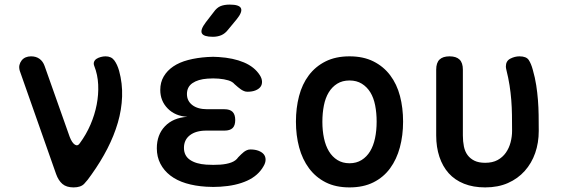

<svg xmlns="http://www.w3.org/2000/svg" viewBox="-20 -805 2440 835"><path d="M224 -48 66 -497Q62 -511 64.5 -522Q67 -533 74 -542Q81 -551 91.5 -555.5Q102 -560 115 -560Q137 -560 152 -549Q167 -538 174 -518L283 -210Q293 -184 305.5 -176Q318 -168 327 -182Q355 -220 373.5 -263Q392 -306 400.5 -350Q409 -394 407 -437Q405 -480 390 -518Q386 -528 389 -536Q392 -544 399.5 -549Q407 -554 418 -557Q429 -560 439 -560Q464 -560 477 -542.5Q490 -525 498 -497Q513 -442 511 -385Q509 -328 492.5 -271.5Q476 -215 447 -158.5Q418 -102 378 -46Q361 -21 346 -5.5Q331 10 300 10Q269 10 251.5 -5Q234 -20 224 -48Z M1110 -478Q1119 -464 1119.5 -450.5Q1120 -437 1113 -427.5Q1106 -418 1091.5 -412Q1077 -406 1056 -406Q1048 -406 1041 -409Q1034 -412 1028 -416Q1022 -420 1015 -426Q1008 -432 1000 -439Q991 -450 973 -455.5Q955 -461 931 -463Q919 -464 907 -464Q895 -464 882 -463Q841 -460 817 -443.5Q793 -427 793 -396Q793 -366 816.5 -348Q840 -330 881 -330H956Q980 -330 991.5 -318.5Q1003 -307 1003 -283Q1003 -259 991.5 -248Q980 -237 956 -237H877Q832 -237 806 -217Q780 -197 780 -162Q780 -128 806 -110Q832 -92 877 -89Q892 -88 907.5 -88Q923 -88 938 -89Q966 -91 986 -98.5Q1006 -106 1016 -121L1029 -134Q1035 -140 1041 -144.5Q1047 -149 1054 -152Q1061 -155 1069 -155Q1090 -155 1105 -149Q1120 -143 1127.5 -133.5Q1135 -124 1135 -110.5Q1135 -97 1126 -82Q1103 -41 1054.5 -19Q1006 3 938 7Q923 8 907.5 8Q892 8 877 7Q828 4 788.5 -8Q749 -20 721 -41.5Q693 -63 677.5 -93Q662 -123 662 -160Q662 -219 697.5 -256Q733 -293 795 -297Q742 -300 709.5 -333Q677 -366 677 -414Q677 -447 692 -472.5Q707 -498 733.5 -516Q760 -534 798 -544Q836 -554 882 -557Q895 -558 907 -558Q919 -558 931 -557Q995 -553 1041 -533.5Q1087 -514 1110 -478ZM972 -676Q959 -659 942.5 -652Q926 -645 906 -645Q866 -645 858 -660Q850 -675 875 -708L909 -752Q923 -772 939.5 -778.5Q956 -785 979 -785Q1021 -785 1028 -769Q1035 -753 1010 -722Z M1500 10Q1440 10 1396.5 -12Q1353 -34 1324 -73Q1295 -112 1281 -164Q1267 -216 1267 -276Q1267 -335 1280.5 -387Q1294 -439 1323 -477.5Q1352 -516 1396 -538Q1440 -560 1500 -560Q1560 -560 1604 -538Q1648 -516 1677 -477.5Q1706 -439 1719.5 -387.5Q1733 -336 1733 -276Q1733 -216 1719 -164Q1705 -112 1676.5 -73Q1648 -34 1604 -12Q1560 10 1500 10ZM1500 -95Q1530 -95 1552.5 -109Q1575 -123 1589.5 -147Q1604 -171 1611 -204Q1618 -237 1618 -276Q1618 -314 1611.5 -347Q1605 -380 1590.5 -403.5Q1576 -427 1553.5 -441Q1531 -455 1500 -455Q1469 -455 1446.5 -441Q1424 -427 1409.5 -403Q1395 -379 1388.5 -346Q1382 -313 1382 -275Q1382 -237 1389 -204Q1396 -171 1410.5 -147Q1425 -123 1447.5 -109Q1470 -95 1500 -95Z M1877 -502Q1877 -532 1891.5 -546Q1906 -560 1935 -560Q1964 -560 1978.5 -546Q1993 -532 1993 -502V-216Q1993 -190 1997.5 -168Q2002 -146 2013.5 -130.5Q2025 -115 2043.5 -106Q2062 -97 2090 -97Q2122 -97 2144 -109Q2166 -121 2180 -141Q2194 -161 2200.5 -186Q2207 -211 2207 -236Q2207 -273 2206.5 -305.5Q2206 -338 2203.5 -370Q2201 -402 2196 -434Q2191 -466 2182 -502Q2181 -506 2180.5 -509.5Q2180 -513 2180 -516Q2180 -540 2199.5 -550Q2219 -560 2239 -560Q2269 -560 2279.5 -544Q2290 -528 2297 -502Q2307 -467 2312 -434.5Q2317 -402 2319.5 -370Q2322 -338 2322.5 -305Q2323 -272 2323 -236Q2323 -184 2307.5 -139.5Q2292 -95 2262 -61.5Q2232 -28 2189 -9Q2146 10 2090 10Q2038 10 1998 -6Q1958 -22 1931.5 -51.5Q1905 -81 1891 -123Q1877 -165 1877 -216Z"/></svg>

Font: Maple Mono SemiBold
Style: Regular
Weight: 600
Monospace: yes
Designer: subframe7536
Version: Version 7.000